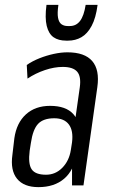

<svg xmlns="http://www.w3.org/2000/svg" viewBox="-20 -762 468 789"><path d="M276 -178 308 -404Q314 -448 297 -467.5Q280 -487 238 -487Q203 -487 164.5 -474Q126 -461 93 -439L90 -495Q113 -511 142 -522.5Q171 -534 201 -540.5Q231 -547 257 -547Q328 -547 359 -511Q390 -475 380 -404L323 0H276ZM138 7Q78 7 50 -27.5Q22 -62 31 -126L39 -194Q48 -257 86.5 -292Q125 -327 186 -327Q251 -327 281.5 -293Q312 -259 303 -195L293 -127Q284 -62 243.5 -27.5Q203 7 138 7ZM169 -44Q208 -44 236 -72.5Q264 -101 271 -145L276 -177Q282 -225 263 -250.5Q244 -276 203 -276Q158 -276 136.5 -253Q115 -230 107 -175L102 -143Q95 -89 110 -66.5Q125 -44 169 -44ZM252 -595Q220 -595 200 -609Q180 -623 172 -655.5Q164 -688 171 -742H220Q215 -708 218.5 -689Q222 -670 232.5 -662.5Q243 -655 258 -655H267Q293 -655 309 -676Q325 -697 332 -742H381Q374 -688 356.5 -655.5Q339 -623 314.5 -609Q290 -595 260 -595Z"/></svg>

Font: Pathway Extreme Condensed Light
Style: Italic
Weight: 300
Width: 3
Italic angle: -8°
Version: Version 1.001;gftools[0.9.26]